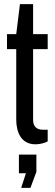

<svg xmlns="http://www.w3.org/2000/svg" viewBox="-20 -692 268 934"><path d="M141 -526V-672H77L59 -526H14V-453H59V-111C59 -51 81 10 153 10C173 10 198 4 212 -4V-61H188C157 -61 141 -78 141 -109V-453H212V-526ZM157 144V60H72V151H106L83 222H128Z"/></svg>

Font: Archivo Narrow
Style: Regular
Weight: 400
Designer: Hector Gatti
Foundry: Omnibus-Type
Version: Version 1.003;PS 001.003;hotconv 1.0.70;makeotf.lib2.5.58329